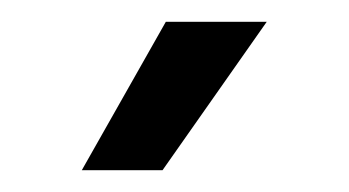

<svg xmlns="http://www.w3.org/2000/svg" viewBox="-20 -711 320 176"><path d="M129 -555H55L132 -691H224.5Z"/></svg>

Font: Space Grotesk Variable Light
Style: Regular
Weight: 300
Designer: Florian Karsten
Foundry: Florian Karsten
Version: Version 2.000